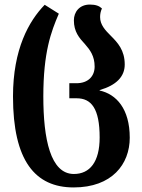

<svg xmlns="http://www.w3.org/2000/svg" viewBox="-20 -569 622 842"><path d="M303 253C471 253 549 151 549 35C549 -92 490 -156 417 -172V-174C490 -195 527 -233 527 -286C527 -349 496 -382 466 -412C442 -436 419 -460 419 -494C419 -507 421 -518 427 -532C415 -543 400 -549 374 -549C328 -549 304 -516 304 -480C304 -430 327 -403 353 -375C375 -350 395 -323 395 -277C395 -236 368 -204 315 -204H284V-138H316C380 -138 417 -94 417 34C417 141 374 194 304 194C201 194 170 40 170 -146C170 -340 204 -430 238 -509L176 -548C107 -477 37 -354 37 -146C37 136 134 253 303 253Z"/></svg>

Font: Noto Serif Georgian ExtraCondensed Bold
Style: Regular
Weight: 700
Width: 2
Designer: Monotype Design Team, Akaki Razmadze
Foundry: Google LLC
Version: Version 2.003